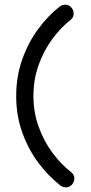

<svg xmlns="http://www.w3.org/2000/svg" viewBox="-20 -623 385 816"><path d="M295.9 134.8Q295.9 150.4 285.6 161.9Q275.4 173.3 260.3 173.3Q246.1 173.3 236.3 165Q186 126 143.3 69.1Q100.6 12.2 74.7 -59.8Q48.8 -131.8 48.8 -214.8Q48.8 -297.9 74.2 -369.6Q99.6 -441.4 141.6 -498.8Q183.6 -556.2 233.4 -594.7Q243.2 -603 257.3 -603Q272.5 -603 282.7 -591.8Q293 -580.6 293 -564.9Q293 -548.3 278.3 -537.1Q236.8 -504.4 201.2 -455.6Q165.5 -406.7 143.8 -345.9Q122.1 -285.2 122.1 -215.3Q122.1 -145.5 144.3 -84.2Q166.5 -22.9 202.6 25.9Q238.8 74.7 280.8 107.4Q295.9 118.2 295.9 134.8Z"/></svg>

Font: Manjari
Style: Regular
Weight: 400
Designer: Santhosh Thottingal <santhosh.thottingal@gmail.com>
Foundry: SMC
Version: Version 2.000